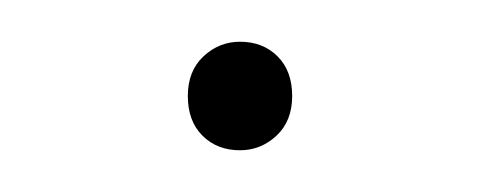

<svg xmlns="http://www.w3.org/2000/svg" viewBox="-20 -72 230 92"><path d="M95 -52Q106 -52 113 -45Q120 -38 120 -26Q120 -14 112.5 -7Q105 0 95 0Q84 0 77 -7Q70 -14 70 -26Q70 -38 77.5 -45Q85 -52 95 -52Z"/></svg>

Font: Bitter Pro Thin
Style: Regular
Weight: 250
Designer: Sol Matas, and Bitter project Authors
Foundry: Sol Matas
Version: Version 1.010